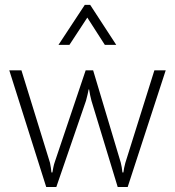

<svg xmlns="http://www.w3.org/2000/svg" viewBox="-20 -764 717 787"><path d="M18.1 -475.6H67.9L185.1 -96.2Q186.5 -89.4 188.5 -76.4Q190.4 -63.5 190.9 -57.1H194.8Q195.3 -62.5 198.5 -77.4Q201.7 -92.3 204.1 -98.6L331.1 -475.6H361.8L475.1 -97.2Q476.6 -92.8 479 -78.4Q481.4 -64 481.9 -57.1H485.8Q486.3 -63.5 488.8 -75.7Q491.2 -87.9 493.7 -96.2L612.8 -475.6H659.2L503.4 2.4H462.4L355 -350.6Q353 -357.4 349.6 -373.3Q346.2 -389.2 345.2 -397.5H343.3Q342.8 -393.1 339.1 -377.2Q335.4 -361.3 332.5 -351.1L210.9 2.4H169.4ZM327.6 -744.1H349.6L456.5 -580.1H409.7L337.9 -691.9L264.6 -580.1H219.7Z"/></svg>

Font: DavidDev Light
Style: Regular
Weight: 300
Designer: David.dev
Foundry: David.dev
Version: Version 1.001;FEAKit 1.0